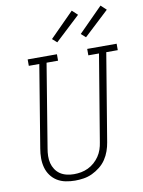

<svg xmlns="http://www.w3.org/2000/svg" viewBox="-103 -1040 832 1118"><g transform="rotate(-10 312.5 -481.0)"><path d="M249 8Q221 8 193.5 2.5Q166 -3 143.5 -17Q121 -31 105.5 -52.5Q90 -74 83 -100Q76 -126 76 -154.5Q76 -183 81 -211L161 -697H99V-735H272V-697H204L123 -204Q119 -182 118.5 -160Q118 -138 123 -118Q128 -98 139.5 -80.5Q151 -63 168 -51.5Q185 -40 206.5 -35Q228 -30 249 -30Q271 -30 292 -34Q313 -38 333 -47.5Q353 -57 370 -72Q387 -87 399.5 -105.5Q412 -124 419 -144.5Q426 -165 429 -186L514 -697H451V-735H625V-697H557L471 -179Q467 -154 458 -128.5Q449 -103 434 -80.5Q419 -58 397 -40.5Q375 -23 350.5 -11.5Q326 0 300 4Q274 8 249 8ZM456 -803 429 -827 571 -970 603 -940ZM286 -803 259 -827 401 -970 433 -940Z"/></g></svg>

Font: Iosevka Curly Slab XLtExObl
Style: Regular
Weight: 200
Width: 7
Italic angle: -9°
Monospace: yes
Designer: Belleve Invis
Foundry: Belleve Invis
Version: Version 11.0.0; ttfautohint (v1.8.3)